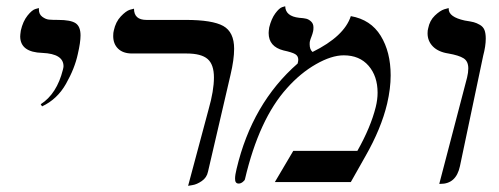

<svg xmlns="http://www.w3.org/2000/svg" viewBox="-20 -585 1602 617"><path d="M115.2 -243.2 110.8 -250Q162.6 -283.2 182.1 -360.8Q184.1 -368.7 184.1 -372.1Q184.1 -412.1 116.2 -415Q45.4 -417 44.9 -467.8Q44.9 -472.7 46.9 -486.8Q53.7 -516.6 68.4 -534.9Q83 -553.2 94.2 -556.2L105 -559.1V-554.2Q105 -539.1 116 -531Q127 -522.9 137.5 -522Q147.9 -521 167 -521Q207 -521 222.9 -510.5Q238.8 -500 238.8 -471.2Q238.8 -448.7 230 -411.1Q220.2 -365.2 192.1 -315.7Q164.1 -266.1 115.2 -243.2Z M584.5 12.2 650.4 -233.9Q667.5 -293.9 667.5 -335.9Q667.5 -377.9 647 -395.5Q626.5 -413.1 579.6 -413.1H404.3Q375.5 -413.1 359.6 -428.5Q343.8 -443.8 343.8 -469.2Q343.8 -480.5 345.7 -486.8Q351.6 -514.6 368.2 -532.2Q384.8 -549.8 397.5 -553.7L410.6 -557.1Q410.6 -521 450.7 -521H576.7Q662.6 -521 697.5 -501.5Q732.4 -481.9 732.4 -428.2Q732.4 -393.6 720.7 -344.2L648.4 -33.2Q644.5 -14.2 628.4 -3.2Q612.3 7.8 598.6 9.8Z M1107.4 -533.2Q1171.4 -522 1203.4 -470Q1235.4 -418 1235.4 -342.8Q1235.4 -300.8 1224.1 -252Q1205.1 -171.9 1154.3 -83L1107.4 0H863.3L922.4 -100.1H1128.4Q1171.4 -176.3 1187.5 -241.2Q1193.4 -265.1 1193.4 -287.1Q1193.4 -340.3 1164.3 -373.8Q1135.3 -407.2 1084.5 -407.2Q1045.4 -407.2 995.4 -378.7Q945.3 -350.1 902.3 -301.8Q812.5 -202.6 767.1 -8.8Q766.1 -4.9 759.8 0Q753.4 4.9 747.1 4.9Q734.9 4.9 735.4 -11.2Q735.4 -22.5 740.2 -42Q790 -252.9 936.5 -380.9Q938.5 -388.7 938.5 -393.1Q938.5 -405.3 928.5 -411.1Q918.5 -417 891.1 -422.9Q843.3 -435.1 843.3 -479Q843.3 -484.9 845.2 -497.1Q852.1 -524.9 864.7 -542Q877.4 -559.1 886.7 -562L896.5 -564.9Q897.5 -532.7 941.4 -527.8Q955.6 -526.9 963.9 -524.9Q972.2 -522.9 979.7 -515.9Q987.3 -508.8 987.3 -497.1Q987.3 -489.3 986.3 -484.9Q984.4 -476.1 981 -467.5Q977.5 -459 976.1 -453.1Q975.1 -450.2 975.1 -442.9Q975.1 -425.8 984.4 -418Q1086.4 -468.3 1107.4 -533.2Z M1391.6 5.9 1481 -335.9Q1484.9 -352.1 1484.9 -365.2Q1484.9 -388.2 1469.7 -397.7Q1454.6 -407.2 1420.9 -413.1Q1388.7 -418 1371.3 -435.5Q1354 -453.1 1354 -478Q1354 -487.8 1356 -494.1Q1360.8 -519 1377.4 -534.9Q1394 -550.8 1407.7 -555.2L1421.9 -559.1V-556.2Q1421.9 -530.3 1473.6 -519Q1492.7 -516.1 1502.2 -513.7Q1511.7 -511.2 1522.2 -505.1Q1532.7 -499 1536.9 -488.5Q1541 -478 1541 -460.9Q1541 -437 1532.7 -405.8L1458 -50.8Q1445.8 6.3 1395 5.9Z"/></svg>

Font: Linux Libertine
Style: Italic
Weight: 400
Italic angle: -12°
Designer: Philipp H. Poll
Foundry: Philipp H. Poll
Version: Version 5.1.6 ; ttfautohint (v0.9)